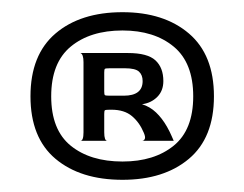

<svg xmlns="http://www.w3.org/2000/svg" viewBox="-20 -701 401 315"><path d="M112 -470Q117 -470 117 -484V-599Q117 -612 112 -614H190Q222 -614 235 -602Q248 -590 248 -568Q248 -552 238 -542Q228 -532 213 -530Q226 -526 236 -516.5Q246 -507 254 -493Q259 -484 261.5 -478Q264 -472 265 -470H213Q216 -470 217.5 -473Q219 -476 216 -483Q209 -500 196.5 -510.5Q184 -521 163 -521H160Q153 -521 152 -520Q151 -519 151 -514V-484Q151 -470 156 -470ZM160 -544H183Q214 -544 214 -568Q214 -578 208 -583.5Q202 -589 185 -589H160Q153 -589 152 -588Q151 -587 151 -582V-551Q151 -546 152 -545Q153 -544 160 -544ZM181 -406Q112 -406 71 -440.5Q30 -475 30 -543Q30 -611 71 -646Q112 -681 181 -681Q249 -681 290 -646Q331 -611 331 -543Q331 -475 290 -440.5Q249 -406 181 -406ZM181 -436Q233 -436 265 -462Q297 -488 297 -543Q297 -598 265 -624.5Q233 -651 181 -651Q128 -651 96 -624.5Q64 -598 64 -543Q64 -488 96 -462Q128 -436 181 -436Z"/></svg>

Font: Red Rose SemiBold
Style: Regular
Weight: 600
Designer: Jaikishan Patel
Version: Version 2.000